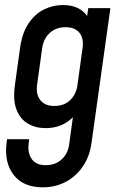

<svg xmlns="http://www.w3.org/2000/svg" viewBox="-20 -578 498 780"><path d="M153.5 183Q205 183 247 160.8Q289 138.5 316.5 98.2Q344 58 351.5 4.5L428.5 -545H338.5L334 -513Q303 -557.5 235.5 -557.5Q195 -557.5 158.5 -539.5Q122 -521.5 96 -483Q70 -444.5 61.5 -383.5L40.5 -232Q32 -171 47.2 -132.2Q62.5 -93.5 93.8 -75.5Q125 -57.5 165.5 -57.5Q200 -57.5 227.5 -69Q255 -80.5 276 -101.5L261 8.5Q256 46.5 230.2 69.8Q204.5 93 166 93Q127.5 93 110 69.5Q92.5 46 96 8.5L98.5 -12.5H8.5L6.5 3.5Q-3 83.5 36 133.2Q75 183 153.5 183ZM201 -147.5Q162.5 -147.5 144 -171Q125.5 -194.5 130.5 -232L151.5 -383.5Q157 -421 182.2 -444.2Q207.5 -467.5 246 -467.5Q285 -467.5 303 -444.5Q321 -421.5 315.5 -383.5L294.5 -231.5Q289.5 -194.5 264.8 -171Q240 -147.5 201 -147.5Z"/></svg>

Font: Mohave Medium
Style: Italic
Weight: 500
Italic angle: -8°
Designer: Gumpita Rahayu
Foundry: Tokotype
Version: Version 2.002; ttfautohint (v1.8.3)